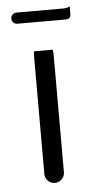

<svg xmlns="http://www.w3.org/2000/svg" viewBox="-48 -660 340 687"><g transform="rotate(-5 121.5 -316.5)"><path d="M88.4 -480Q86.4 -473.6 86.4 -458V-39.1Q86.4 -24.9 96.7 -14.6Q106.9 -4.4 121.1 -4.4Q135.7 -4.4 146.2 -14.9Q156.7 -25.4 156.7 -39.1V-458Q156.7 -472.2 154.8 -480ZM37.1 -583.5H207Q219.7 -583.5 225.1 -588.4Q229 -592.8 229 -601.6V-628.9Q218.3 -623.5 207 -623.5H37.1Q28.3 -623 22.9 -617.7Q17.1 -611.8 17.1 -603.5Q17.1 -595.2 22.9 -589.4Q28.8 -583.5 37.1 -583.5Z"/></g></svg>

Font: YuPearl-ExtraLight
Style: ExtraLight
Weight: 200
Designer: Max Yao
Foundry: Max-Everyday
Version: Version 1.011; ttfautohint (v1.8.3)